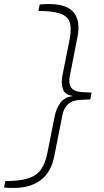

<svg xmlns="http://www.w3.org/2000/svg" viewBox="-83 -768 515 948"><path d="M113 -746Q123 -747 135 -747.5Q147 -748 160 -748Q247 -748 281 -706.5Q315 -665 300 -588L261 -389Q255 -355 269 -335Q283 -315 325 -313L369 -311L363 -277L317 -275Q275 -274 253 -253.5Q231 -233 225 -199L185 3Q170 82 118.5 121Q67 160 -16 160Q-30 160 -42 159.5Q-54 159 -63 158L-57 126Q15 126 56.5 112.5Q98 99 119.5 68.5Q141 38 151 -13L187 -194Q194 -231 215 -260Q236 -289 274 -293V-295Q237 -300 227.5 -328.5Q218 -357 225 -394L261 -575Q271 -627 261.5 -657Q252 -687 215.5 -700.5Q179 -714 107 -714Z"/></svg>

Font: REM Medium Thin
Style: Italic
Weight: 250
Italic angle: -11°
Version: Version 1.005;gftools[0.9.28]